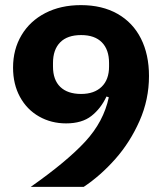

<svg xmlns="http://www.w3.org/2000/svg" viewBox="-20 -730 640 750"><path d="M307 0H100Q241 -99 313 -177Q385 -255 405 -350L396 -353Q374 -306 337 -277Q300 -248 238 -248Q180 -248 132.5 -275Q85 -302 58 -351.5Q31 -401 31 -466Q31 -537 64 -592.5Q97 -648 157 -679Q217 -710 296 -710Q379 -710 439 -676Q499 -642 530.5 -579.5Q562 -517 562 -433Q562 -341 525 -257.5Q488 -174 430.5 -109Q373 -44 307 0ZM406 -470V-484Q406 -536 378 -564.5Q350 -593 297 -593Q243 -593 215 -564.5Q187 -536 187 -484V-470Q187 -418 215.5 -390.5Q244 -363 297 -363Q348 -363 377 -391Q406 -419 406 -470Z"/></svg>

Font: iA Writer Mono V
Style: Regular
Weight: 400
Designer: Mike Abbink, Paul van der Laan, Pieter van Rosmalen
Foundry: Bold Monday
Version: Version 2.000